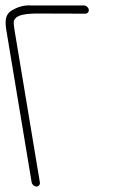

<svg xmlns="http://www.w3.org/2000/svg" viewBox="-77 -674 501 702"><path d="M68.8 -7 -23.9 -564C-25 -570.7 -25.9 -577.3 -26.5 -584C-33.1 -624.1 25.2 -625.1 80.6 -624.5C112.8 -624.2 164.1 -624 235.1 -624C243 -624 248.9 -631.1 247.6 -639C246.3 -646.9 238 -654 230.1 -654H39.5C16.1 -655.8 -5.8 -651.1 -26.2 -640C-52.1 -627.8 -61.6 -610.1 -53.9 -564L38.8 -7C40.2 0.9 48.4 8 56.3 8C64.3 8 70.2 0.9 68.8 -7Z"/></svg>

Font: MewTooHand
Style: CondLta
Weight: 400
Designer: Mew Too, Robert Jablonski
Version: Version 0.77